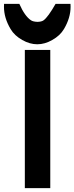

<svg xmlns="http://www.w3.org/2000/svg" viewBox="-58 -968 383 988"><path d="M166 -863.3C159.2 -858.4 148.9 -856 135.7 -855.5C120.6 -856 108.9 -858.4 101.1 -863.8C80.1 -877.9 60.1 -905.8 41.5 -948.2H-37.1C-37.6 -943.4 -37.6 -938 -37.6 -933.1C-37.6 -895 -26.4 -856.9 -3.4 -818.4C9.8 -795.9 29.8 -777.3 56.6 -762.2C82 -747.6 107.9 -740.2 133.8 -740.2C159.7 -740.2 185.5 -747.6 210.9 -762.2C237.8 -777.3 257.8 -795.9 271 -818.4C293.9 -856.9 305.2 -895 305.2 -933.1C305.2 -938 305.2 -943.4 304.7 -948.2H228C202.1 -902.8 181.6 -874.5 166 -863.3ZM69.8 0H200.7V-710.9H69.8Z"/></svg>

Font: Tuffy
Style: Bold
Weight: 700
Designer: Thatcher Ulrich, Karoly Barta, Michael Everson
Version: Version 001.270